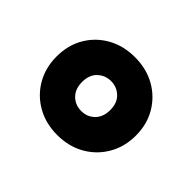

<svg xmlns="http://www.w3.org/2000/svg" viewBox="-95 -897 687 687"><g transform="rotate(45 249.0 -553.0)"><path d="M249 -356Q191 -356 145.8 -381.5Q100.5 -407 74.5 -451.8Q48.5 -496.5 48.5 -553.5Q48.5 -611 74.5 -655.2Q100.5 -699.5 145.8 -724.8Q191 -750 249 -750Q306.5 -750 351.8 -724.8Q397 -699.5 423.2 -655.2Q449.5 -611 449.5 -553.5Q449.5 -496.5 423.2 -451.8Q397 -407 351.8 -381.5Q306.5 -356 249 -356ZM249 -477.5Q279 -477.5 299.5 -497.8Q320 -518 320 -553.5Q320 -589.5 299 -609.2Q278 -629 249 -629Q219.5 -629 198.5 -609.2Q177.5 -589.5 177.5 -553.5Q177.5 -518 198 -497.8Q218.5 -477.5 249 -477.5Z"/></g></svg>

Font: Encode Sans SmExp Black
Style: Regular
Weight: 900
Width: 6
Designer: Multiple Designers
Foundry: Impallari Type
Version: Version 3.002; ttfautohint (v1.8.3) -l 8 -r 50 -G 200 -x 14 